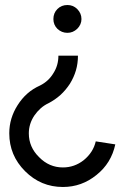

<svg xmlns="http://www.w3.org/2000/svg" viewBox="-20 -533 499 766"><path d="M193 -457Q193 -434 209 -418Q226 -402 249 -402Q271 -402 288 -418Q305 -435 305 -457Q305 -480 288 -497Q272 -513 249 -513Q225 -513 209 -497Q193 -481 193 -457ZM231 213Q306 213 365 165Q424 118 440 43L362 31Q352 75 314 106Q277 135 231 135Q176 135 136 94Q95 54 95 -1Q95 -39 117 -72Q128 -88 142 -100.5Q156 -113 173 -121Q200 -135 221 -154Q242 -173 259 -199Q275 -225 283 -252.5Q291 -280 291 -311H213Q213 -272 193 -241Q174 -209 140 -192Q111 -179 89 -159.5Q67 -140 50 -113Q34 -88 25.5 -60Q17 -32 17 -1Q17 87 80 150Q143 213 231 213Z"/></svg>

Font: Unageo
Style: Regular
Weight: 400
Designer: Richard Sepsi
Foundry: Richard Sepsi
Version: Version 2.000